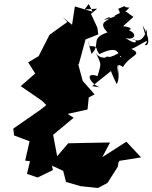

<svg xmlns="http://www.w3.org/2000/svg" viewBox="-20 -883 757 954"><path d="M608 -824C579 -827 526 -793 557 -803C467 -771 499 -788 525 -799C529 -777 458 -780 514 -722C424 -691 484 -664 435 -615C415 -681 413 -700 425 -654C474 -654 450 -642 474 -614C571 -663 567 -611 575 -606C597 -598 563 -589 581 -627C541 -597 476 -578 455 -623C485 -558 484 -574 465 -505C393 -529 433 -463 476 -449L438 -455L569 -560L562 -518C571 -612 537 -562 560 -583C484 -633 482 -568 548 -555C514 -586 517 -550 560 -465C587 -513 541 -586 591 -550C627 -612 697 -611 628 -642C634 -627 747 -716 699 -659C720 -653 729 -688 688 -758C712 -681 706 -673 711 -740C695 -683 669 -673 638 -689C661 -691 670 -647 603 -695C644 -680 669 -713 620 -733C652 -744 593 -756 578 -752C587 -813 571 -793 623 -845C578 -847 623 -863 567 -839C602 -787 510 -801 564 -728L643 -799ZM440 -825 352 -851 338 -760 291 -798 315 -774 226 -710 172 -604 120 -573 155 -518 83 -455 189 -382 210 -361 180 -337 46 -244 50 -210 127 -181 105 -85 129 -82 114 -19 167 -1 243 -38 238 -60 294 -34 308 21 380 42 467 51 514 26 565 -54 569 -77 574 -84 681 -101 608 -179 488 -102 527 -175 408 -173 319 -171 264 -107 244 -213 346 -298 316 -317 415 -339 421 -399 450 -414 391 -481 368 -566 371 -562 405 -687 468 -712 464 -745 432 -814 463 -840 400 -836 421 -863Z"/></svg>

Font: Hussar Lance
Style: Italic
Weight: 700
Foundry: Cannot Into Space Fonts, PlusOne Fonts
Version: Version 2.27